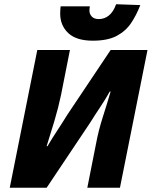

<svg xmlns="http://www.w3.org/2000/svg" viewBox="-20 -886 716 906"><path d="M26 0 156 -650H310L268 -438Q256 -380 236.5 -314.5Q217 -249 200 -196H204Q227 -235 250.5 -270.5Q274 -306 296 -342L502 -650H676L546 0H392L434 -212Q445 -271 465.5 -335Q486 -399 502 -454H498Q476 -415 452.5 -380Q429 -345 406 -308L200 0ZM418 -694Q340 -694 302 -730Q264 -766 264 -822Q264 -829 264.5 -838Q265 -847 266 -856H404Q403 -849 402.5 -845Q402 -841 402 -836Q402 -820 413 -808Q424 -796 446 -796Q473 -796 494 -813Q515 -830 528 -866L642 -862Q624 -815 598.5 -777Q573 -739 530.5 -716.5Q488 -694 418 -694Z"/></svg>

Font: Source Sans 3 Black
Style: Italic
Weight: 900
Italic angle: -11°
Designer: Paul D. Hunt
Foundry: Adobe
Version: Version 3.052;hotconv 1.1.0;makeotfexe 2.6.0